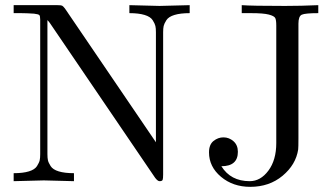

<svg xmlns="http://www.w3.org/2000/svg" viewBox="-20 -703 1304 745"><path d="M791 -112Q791 -142 808.5 -156Q826 -170 847 -170Q869 -170 886 -155Q903 -140 903 -114Q903 -58 839 -58Q875 0 949 0Q991 0 1021.5 -41Q1052 -82 1052 -148V-604Q1052 -625 1048 -633Q1044 -641 1023 -646.5Q1002 -652 954 -652H918V-683Q956 -680 1086 -680Q1149 -680 1215 -683V-652Q1164 -652 1151 -646Q1138 -640 1138 -611V-167Q1138 -131 1137 -123Q1128 -64 1076.5 -21Q1025 22 951 22Q884 22 837.5 -17Q791 -56 791 -112ZM33 0V-31Q69 -31 92 -38Q115 -45 123.5 -58.5Q132 -72 134 -81Q136 -90 136 -105V-627Q136 -641 132.5 -644.5Q129 -648 112 -650Q82 -652 62 -652H33V-683H203Q217 -683 221 -681Q225 -679 232 -670L585 -151V-578Q585 -593 583 -602Q581 -611 572.5 -624.5Q564 -638 541 -645Q518 -652 482 -652V-683Q587 -680 599 -680Q611 -680 716 -683V-652Q680 -652 657 -645Q634 -638 625.5 -624.5Q617 -611 615 -602Q613 -593 613 -578V-26Q613 -10 611 -5Q609 0 599 0Q592 0 582 -13L174 -613Q170 -619 164 -625V-105Q164 -90 166 -81Q168 -72 176.5 -58.5Q185 -45 208 -38Q231 -31 267 -31V0Q162 -3 150 -3Q138 -3 33 0Z"/></svg>

Font: CMU Serif
Style: Roman
Weight: 500
Version: Version 0.7.0